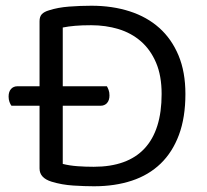

<svg xmlns="http://www.w3.org/2000/svg" viewBox="-20 -639 722 670"><path d="M627 -311Q627 -229 604.5 -168.5Q582 -108 540.5 -68Q499 -28 440 -8.5Q381 11 308 11Q276 11 236 8.5Q196 6 160 -5Q118 -18 118 -51V-270H20Q16 -275 13 -283.5Q10 -292 10 -302Q10 -319 18.5 -328.5Q27 -338 41 -338H118V-565Q118 -581 126 -589.5Q134 -598 151 -603Q182 -613 221 -616Q260 -619 299 -619Q372 -619 432.5 -599.5Q493 -580 536 -541.5Q579 -503 603 -445.5Q627 -388 627 -311ZM544 -311Q544 -375 524.5 -420.5Q505 -466 471.5 -495Q438 -524 393.5 -537.5Q349 -551 298 -551Q266 -551 242.5 -549Q219 -547 199 -543V-338H353Q356 -333 359 -325Q362 -317 362 -306Q362 -289 353.5 -279.5Q345 -270 331 -270H199V-67Q223 -61 250.5 -59Q278 -57 307 -57Q425 -57 484.5 -121Q544 -185 544 -311Z"/></svg>

Font: Baloo Bhai 2
Style: Regular
Weight: 400
Designer: Supriya Tembe, Noopur Datye and Ek Type
Foundry: Ek Type
Version: Version 1.640;PS 1.000;hotconv 16.6.51;makeotf.lib2.5.65220;